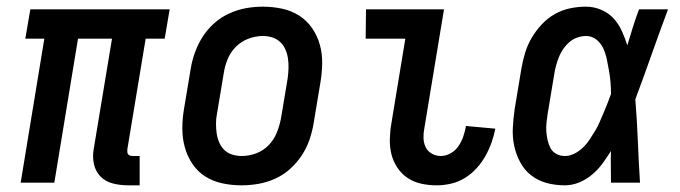

<svg xmlns="http://www.w3.org/2000/svg" viewBox="-20 -548 2040 576"><path d="M399 8H365Q341 8 319 2.5Q297 -3 282 -18Q267 -33 262 -55Q257 -77 261 -100L316 -432H214L143 0H42L113 -432H56L71 -520H489L474 -432H417L362 -100Q362 -96 362 -92Q362 -88 364.5 -85Q367 -82 371 -81Q375 -80 380 -80H399Z M705 8Q675 8 647 2Q619 -4 596 -18.5Q573 -33 557.5 -56Q542 -79 534.5 -106Q527 -133 527 -162.5Q527 -192 532 -221L552 -341Q556 -366 565 -391Q574 -416 588.5 -438.5Q603 -461 623.5 -479Q644 -497 668.5 -508Q693 -519 718 -523.5Q743 -528 768 -528Q798 -528 826 -522Q854 -516 877 -501.5Q900 -487 916 -464Q932 -441 939.5 -414Q947 -387 946.5 -357.5Q946 -328 941 -299L921 -179Q917 -154 908.5 -129Q900 -104 885 -81.5Q870 -59 850 -41Q830 -23 805.5 -12Q781 -1 755.5 3.5Q730 8 705 8ZM705 -80Q727 -80 748.5 -88Q770 -96 786 -112.5Q802 -129 810.5 -150.5Q819 -172 823 -193L843 -313Q845 -328 845.5 -343Q846 -358 844 -372Q842 -386 836.5 -399Q831 -412 821 -421.5Q811 -431 797.5 -435.5Q784 -440 769 -440Q747 -440 725.5 -432Q704 -424 687.5 -407.5Q671 -391 662.5 -369.5Q654 -348 651 -327L631 -207Q628 -192 628 -177Q628 -162 630 -148Q632 -134 637.5 -121Q643 -108 652.5 -98.5Q662 -89 676 -84.5Q690 -80 705 -80Z M1290 8Q1266 8 1243.5 3Q1221 -2 1203 -14Q1185 -26 1172.5 -44.5Q1160 -63 1154.5 -84.5Q1149 -106 1149.5 -130Q1150 -154 1154 -177L1196 -432H1077L1078 -520H1312L1253 -163Q1250 -148 1250.5 -133.5Q1251 -119 1257 -106.5Q1263 -94 1275.5 -87Q1288 -80 1302 -80Q1318 -80 1332.5 -88.5Q1347 -97 1356 -110.5Q1365 -124 1370 -139Q1375 -154 1378 -170L1466 -162Q1462 -141 1454.5 -120Q1447 -99 1436 -79.5Q1425 -60 1409.5 -43Q1394 -26 1374.5 -14Q1355 -2 1333 3Q1311 8 1290 8Z M1675 8Q1646 8 1620 1Q1594 -6 1573.5 -22Q1553 -38 1540.5 -61.5Q1528 -85 1522.5 -111Q1517 -137 1518.5 -165Q1520 -193 1524 -221L1544 -341Q1548 -365 1555 -388.5Q1562 -412 1574.5 -433.5Q1587 -455 1604.5 -474Q1622 -493 1644 -505.5Q1666 -518 1690 -523Q1714 -528 1738 -528Q1762 -528 1784 -518.5Q1806 -509 1821 -492.5Q1836 -476 1845.5 -455Q1855 -434 1862 -412Q1870 -439 1878.5 -466Q1887 -493 1897 -520H1984Q1959 -453 1935 -385Q1911 -317 1886 -250Q1891 -188 1893.5 -125.5Q1896 -63 1900 0H1813Q1813 -24 1812.5 -47.5Q1812 -71 1813 -95Q1801 -76 1787.5 -57.5Q1774 -39 1756 -24Q1738 -9 1717 -0.5Q1696 8 1675 8ZM1675 -80Q1689 -80 1703 -87Q1717 -94 1728.5 -105Q1740 -116 1748.5 -129Q1757 -142 1765 -155Q1773 -168 1779 -182Q1785 -196 1791 -210Q1797 -224 1802.5 -238Q1808 -252 1813 -266Q1813 -284 1811.5 -301.5Q1810 -319 1807 -336Q1804 -353 1800.5 -370Q1797 -387 1790 -402.5Q1783 -418 1769.5 -429Q1756 -440 1738 -440Q1725 -440 1712 -435.5Q1699 -431 1688.5 -422Q1678 -413 1670 -401.5Q1662 -390 1657 -377.5Q1652 -365 1648.5 -352.5Q1645 -340 1643 -327L1623 -207Q1621 -194 1619.5 -180Q1618 -166 1619 -153Q1620 -140 1623 -127Q1626 -114 1632 -103Q1638 -92 1649.5 -86Q1661 -80 1675 -80Z"/></svg>

Font: Iosevka Semibold
Style: Italic
Weight: 600
Italic angle: -9°
Monospace: yes
Designer: Belleve Invis
Foundry: Belleve Invis
Version: Version 32.5.0; ttfautohint (v1.8.4)